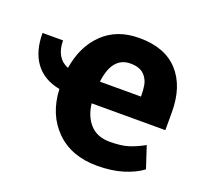

<svg xmlns="http://www.w3.org/2000/svg" viewBox="-133 -655 832 782"><g transform="rotate(20 282.5 -264.0)"><path d="M360 10Q248 10 181.2 -56.5Q114.5 -123 109.5 -231.5Q39 -245 3 -294Q-33 -343 -33 -422.5H56Q56 -385.5 70.2 -360.5Q84.5 -335.5 113 -324Q128.5 -422 188.8 -480Q249 -538 344.5 -538H347Q456.5 -538 514.5 -474.8Q572.5 -411.5 572.5 -299.5V-221.5H253Q259.5 -166 290.2 -132.8Q321 -99.5 375 -99.5Q423.5 -99.5 454 -108.8Q484.5 -118 522 -138.5L553 -44.5Q521.5 -20.5 472.2 -5.2Q423 10 360 10ZM432.5 -316Q432.5 -345.5 428.8 -365.5Q425 -385.5 412 -402Q391.5 -428 348.5 -428Q348 -428 347 -428Q268 -428 254.5 -316Z"/></g></svg>

Font: Roberto Sans
Style: Bold
Weight: 700
Designer: Google (font) & Cristiano Sobral (main changes)
Version: Version 1.000;October 12, 2021;FontCreator 14.0.0.2814 64-bi